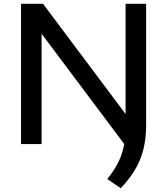

<svg xmlns="http://www.w3.org/2000/svg" viewBox="-20 -760 882 1013"><path d="M617 233 546 184.5Q581.5 141.5 603.8 96.8Q626 52 635.5 0L199.5 -582V0H91V-740H207L642.5 -158.5V-740H751V-98Q751 1 720 79.2Q689 157.5 617 233Z"/></svg>

Font: Encode Sans Expanded Expanded Medium
Style: Regular
Weight: 500
Width: 7
Designer: Multiple Designers
Foundry: Impallari Type
Version: Version 3.000; ttfautohint (v1.8.3) -l 8 -r 50 -G 200 -x 14 